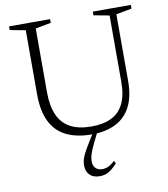

<svg xmlns="http://www.w3.org/2000/svg" viewBox="-99 -765 965 1101"><g transform="rotate(-10 384.0 -214.0)"><path d="M607.5 -258V-644L516.5 -661V-682.5H738V-661L647 -644V-256.5Q647 -165 616.2 -106Q585.5 -47 527.8 -18.5Q470 10 389.5 10Q301.5 10 241.2 -19.8Q181 -49.5 150.2 -111.8Q119.5 -174 119.5 -270.5V-644L29 -661V-682.5H268V-661L177.5 -644V-274Q177.5 -193 201 -140Q224.5 -87 273 -61Q321.5 -35 395.5 -35Q464 -35 511.2 -57.8Q558.5 -80.5 583 -129.8Q607.5 -179 607.5 -258ZM395 56.5Q381.5 84.5 374 103.5Q366.5 122.5 363.8 136.2Q361 150 361 163.5Q361 188.5 375.5 202.5Q390 216.5 414 216.5Q432.5 216.5 449.2 208.8Q466 201 488 181.5L495 198.5Q475.5 219 459.2 231.5Q443 244 427 249Q411 254 392.5 254Q355 254 334.5 233.2Q314 212.5 314 178.5Q314 164.5 317.2 149.5Q320.5 134.5 330.2 113.8Q340 93 359 62.5L405 -12.5H429Z"/></g></svg>

Font: Newsreader Light
Style: Regular
Weight: 300
Designer: Hugues Gentile
Foundry: Production Type
Version: Version 1.003